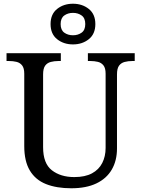

<svg xmlns="http://www.w3.org/2000/svg" viewBox="-20 -999 757 1029"><path d="M362 10Q283 10 226.5 -12.5Q170 -35 140 -85Q110 -135 110 -216V-604Q110 -634 98.5 -648.5Q87 -663 68.5 -667.5Q50 -672 28 -672H15V-714H306V-672H293Q271 -672 252 -667Q233 -662 222 -647Q211 -632 211 -600V-210Q211 -123 258 -86.5Q305 -50 378 -50Q436 -50 473 -70Q510 -90 528 -125.5Q546 -161 546 -206V-604Q546 -634 534.5 -648.5Q523 -663 504.5 -667.5Q486 -672 464 -672H451V-714H702V-672H689Q667 -672 648 -667Q629 -662 618 -647Q607 -632 607 -600V-204Q607 -138 579 -90Q551 -42 496.5 -16Q442 10 362 10ZM456 -789Q421 -761 371 -761Q321 -761 286 -789Q251 -817 251 -870Q251 -923 286 -951Q321 -979 371 -979Q421 -979 456 -951Q491 -923 491 -870Q491 -817 456 -789ZM324.5 -824Q344 -810 371 -810Q398 -810 417.5 -824Q437 -838 437 -870Q437 -902 417.5 -916Q398 -930 371 -930Q344 -930 324.5 -916Q305 -902 305 -870Q305 -838 324.5 -824Z"/></svg>

Font: Noto Serif Georgian
Style: Regular
Weight: 400
Designer: Monotype Design Team, Akaki Razmadze
Foundry: Google LLC
Version: Version 2.002